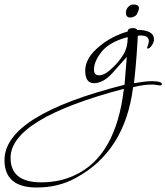

<svg xmlns="http://www.w3.org/2000/svg" viewBox="-347 -386 740 854"><path d="M-184 448Q-327 448 -327 326Q-327 126 207 -9Q209 -29 211 -60Q213 -91 217 -133L152 -60Q131 -37 110.5 -26.5Q90 -16 71 -16Q32 -16 32 -72Q32 -130 99 -183Q126 -205 156.5 -220.5Q187 -236 221 -246Q221 -261 245 -261Q260 -261 263 -253Q338 -253 338 -210Q338 -199 328.5 -184.5Q319 -170 310 -170Q307 -170 307 -173Q307 -175 311 -185.5Q315 -196 315 -203Q315 -228 280 -228Q277 -228 273.5 -228Q270 -228 266 -227Q266 -220 264.5 -199.5Q263 -179 261 -146Q257 -88 249 -16Q302 -25 327 -25Q373 -25 373 -12Q373 -6 364 -6Q360 -6 349.5 -8Q339 -10 332 -10Q290 -10 245 2Q209 288 -11 406Q-87 448 -184 448ZM94 -51Q119 -51 153 -84Q167 -97 178.5 -111Q190 -125 199 -139Q221 -171 221 -221Q141 -200 105 -156Q71 -113 71 -76Q71 -51 94 -51ZM-164 425Q-82 425 -16 394Q169 310 204 9Q-300 142 -300 316Q-300 425 -164 425ZM233 -308Q213 -308 213 -329Q213 -343 222.5 -354.5Q232 -366 248 -366Q271 -366 271 -349Q271 -345 268.5 -338Q266 -331 262 -323Q258 -316 249 -312Q240 -308 233 -308Z"/></svg>

Font: Lavishly Yours
Style: Regular
Weight: 400
Designer: Robert E. Leuschke
Foundry: Robert E. Leuschke
Version: Version 1.010; ttfautohint (v1.8.3)